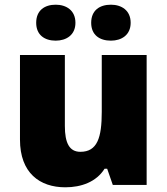

<svg xmlns="http://www.w3.org/2000/svg" viewBox="-20 -787 710 817"><path d="M134 -690C134 -638 170 -614 217 -614C262 -614 301 -638 301 -690C301 -743 262 -767 217 -767C170 -767 134 -743 134 -690ZM368 -690C368 -638 404 -614 452 -614C497 -614 536 -638 536 -690C536 -743 497 -767 452 -767C404 -767 368 -743 368 -690ZM604 -553H413V-311C413 -201 394 -141 322 -141C275 -141 256 -179 256 -251V-553H65V-193C65 -51 149 10 258 10C326 10 390 -13 425 -69H436L460 0H604Z"/></svg>

Font: Noto Sans Sinhala Black
Style: Regular
Weight: 900
Designer: Jelle Bosma - Monotype Design Team
Foundry: Monotype Imaging Inc.
Version: Version 2.006